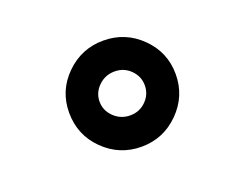

<svg xmlns="http://www.w3.org/2000/svg" viewBox="-55 -901 487 403"><g transform="rotate(-20 188.5 -699.5)"><path d="M84 -700Q84 -749 119 -783.5Q154 -818 203 -818Q252 -818 287 -783.5Q322 -749 322 -700Q322 -651 287 -616Q252 -581 203 -581Q154 -581 119 -615.5Q84 -650 84 -700ZM238.5 -734.5Q224 -749 203 -749Q182 -749 167 -734.5Q152 -720 152 -700Q152 -680 167 -665.5Q182 -651 203 -651Q224 -651 238.5 -665.5Q253 -680 253 -700Q253 -720 238.5 -734.5Z"/></g></svg>

Font: Montserrat arm
Style: Bold
Weight: 700
Designer: Julieta Ulanovsky
Foundry: Julieta Ulanovsky
Version: Version 6.000;PS 006.000;hotconv 1.0.88;makeotf.lib2.5.64775